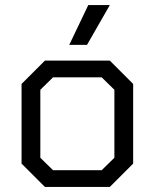

<svg xmlns="http://www.w3.org/2000/svg" viewBox="-20 -737 610 757"><path d="M65 -92V-406L157 -498H413L505 -406V-92L413 0H157ZM381 -66 431 -115V-383L381 -432H189L139 -383V-115L189 -66ZM328 -717H413L323 -560H253Z"/></svg>

Font: Chakra Petch
Style: Regular
Weight: 400
Designer: Katatrad Aksorn Co.,Ltd.
Foundry: Cadson Demak Co.,Ltd.
Version: Version 1.000; ttfautohint (v1.6)